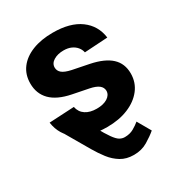

<svg xmlns="http://www.w3.org/2000/svg" viewBox="-179 -671 922 992"><g transform="rotate(-30 282.0 -174.5)"><path d="M160.9 -142.8Q202.1 -63.2 228.7 -14.6Q255.3 34.1 273.3 59.1Q291.2 84.2 305.4 92.7Q319.6 101.2 335.9 101.2Q366.1 101.2 388.7 88.4Q411.2 75.6 427.6 61.8L473 141Q448.5 161.9 413 183.2Q377.5 204.5 331 204.5Q286.6 204.5 254.3 184.8Q221.9 165.1 197.8 133.9Q173.7 102.6 153.4 67.8L64.3 -85.2ZM514.2 -389.9 375.7 -381.4Q372.2 -399.1 360.4 -413.5Q348.7 -427.9 329.7 -436.6Q310.7 -445.3 284.4 -445.3Q249.3 -445.3 225.1 -430.6Q201 -415.8 201 -391.3Q201 -371.8 216.6 -358.3Q232.2 -344.8 270.2 -336.6L369 -316.8Q448.5 -300.4 487.6 -264.2Q526.6 -228 526.6 -169Q526.6 -115.4 495.2 -74.9Q463.8 -34.4 409.3 -11.9Q354.8 10.7 283.7 10.7Q175.4 10.7 111.3 -34.6Q47.2 -79.9 36.2 -158L185 -165.8Q191.8 -132.8 217.7 -115.6Q243.6 -98.4 284.1 -98.4Q323.9 -98.4 348.2 -113.8Q372.5 -129.3 372.9 -153.8Q372.5 -174.4 355.5 -187.7Q338.4 -201 302.9 -208.1L208.5 -226.9Q128.6 -242.9 89.7 -282.3Q50.8 -321.7 50.8 -382.8Q50.8 -435.4 79.4 -473.4Q108 -511.4 160 -532Q212 -552.6 282 -552.6Q385.3 -552.6 444.8 -508.9Q504.3 -465.2 514.2 -389.9Z"/></g></svg>

Font: InterMG
Style: Bold
Weight: 700
Designer: Rasmus Andersson
Foundry: rsms
Version: Version 3.019;December 26, 2023;FontCreator 15.0.0.2955 64-b